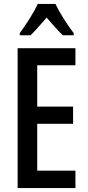

<svg xmlns="http://www.w3.org/2000/svg" viewBox="-20 -960 449 980"><path d="M263 -940H173C154 -899 115 -837 81 -791V-780H136C158 -801 188 -836 218 -870C248 -836 275 -804 301 -780H356V-791C322 -836 284 -895 263 -940ZM365 0V-89H170V-328H353V-416H170V-627H365V-714H70V0Z"/></svg>

Font: Noto Sans Arabic UI XCn Md
Style: Regular
Weight: 500
Width: 2
Designer: Monotype Design Team, Nadine Chahine and Nizar Qandah
Foundry: Monotype Imaging Inc.
Version: Version 2.010